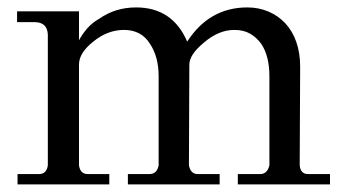

<svg xmlns="http://www.w3.org/2000/svg" viewBox="-20 -487 921 507"><path d="M851.4 0H608V-27.4H667.4Q685.7 -27.4 691.4 -50.3V-285.7Q691.4 -339.4 669.7 -371.4Q657.1 -388.6 640 -398.3Q622.9 -408 598.9 -408Q557.7 -408 518.9 -374.9Q480 -342.9 480 -316.6L478.9 -50.3Q483.4 -27.4 501.7 -27.4H560V0H317.7V-27.4H374.9Q394.3 -27.4 398.9 -50.3V-285.7Q398.9 -337.1 376 -371.4Q353.1 -408 307.4 -408Q264 -408 226.3 -377.1Q188.6 -347.4 188.6 -316.6V-50.3Q192 -27.4 211.4 -27.4H268.6V0H26.3V-27.4H83.4Q102.9 -27.4 106.3 -50.3V-395.4Q105.1 -428.6 70.9 -428.6H25.1V-457.1H188.6V-416V-380.6Q197.7 -397.7 210.9 -412.6Q224 -427.4 242.3 -437.7Q284.6 -467.4 339.4 -467.4Q435.4 -467.4 474.3 -377.1Q532.6 -467.4 633.1 -467.4Q662.9 -467.4 688.6 -456.6Q714.3 -445.7 733.1 -425.7Q752 -405.7 762.3 -376.6Q772.6 -347.4 772.6 -310.9L771.4 -50.3Q773.7 -27.4 793.1 -27.4H851.4Z"/></svg>

Font: t
Style: Regular
Weight: 400
Designer: Takis Katsoulidis and George D. Matthiopoulos
Foundry: Takis Katsoulidis and George D. Matthiopoulos
Version: Version 1.0 ; ttfautohint (v1.8.1)